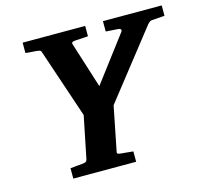

<svg xmlns="http://www.w3.org/2000/svg" viewBox="-98 -782 950 892"><g transform="rotate(-15 376.5 -335.5)"><path d="M689 -616.2Q683.6 -615.2 678.5 -611.1Q673.3 -606.9 670.9 -604L417 -280.8L375 -69.8Q372.6 -61 377.4 -58.6Q382.3 -56.2 393.1 -55.2Q401.9 -54.7 411.1 -53.7Q419.4 -52.7 429.4 -51.8Q439.5 -50.8 450.2 -49.8V0H147.9V-49.8Q157.7 -50.8 168 -51.8Q178.2 -52.7 186.5 -53.7Q195.8 -54.7 205.1 -55.2Q214.8 -56.2 221.2 -58.6Q227.5 -61 230 -70.8L271 -272.9L159.2 -605Q156.7 -613.3 149.9 -614.7Q143.1 -616.2 133.8 -617.2Q126.5 -617.2 117.7 -618.2Q110.4 -618.7 101.3 -619.4Q92.3 -620.1 84 -621.1V-670.9H384.8V-621.1Q373.5 -620.1 362.5 -619.4Q351.6 -618.7 342.8 -618.2Q332.5 -617.2 323.2 -617.2Q314.9 -617.2 309.1 -614Q303.2 -610.8 307.1 -601.1L376 -383.8L541 -602.1Q543.9 -606 542 -611.1Q540 -616.2 528.8 -617.2L470.2 -621.1V-670.9H752.9V-621.1Z"/></g></svg>

Font: Charis SIL Eur
Style: Bold Italic
Weight: 700
Italic angle: -11°
Foundry: SIL International
Version: Version 5.000